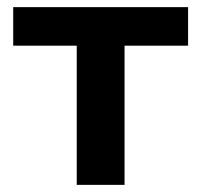

<svg xmlns="http://www.w3.org/2000/svg" viewBox="-20 -518 564 538"><path d="M195 0V-390H17V-498H507V-390H329V0Z"/></svg>

Font: Nunito Sans 8pt
Style: Bold
Weight: 700
Version: Version 3.101;gftools[0.9.27]